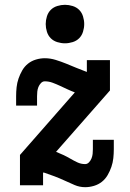

<svg xmlns="http://www.w3.org/2000/svg" viewBox="-20 -770 540 798"><path d="M334 8Q311 8 290 -1Q269 -10 248.5 -19.5Q228 -29 207 -37Q186 -45 165 -52L159 -53V0H63V-126L291 -386Q275 -392 260 -399Q245 -406 230 -413Q215 -420 199 -426Q183 -432 166 -432Q157 -432 150 -424.5Q143 -417 139.5 -408Q136 -399 135 -389.5Q134 -380 134 -370V-331H47V-370Q47 -389 49 -407.5Q51 -426 57 -443.5Q63 -461 72.5 -477.5Q82 -494 96.5 -505.5Q111 -517 129.5 -522.5Q148 -528 166 -528Q189 -528 211.5 -521Q234 -514 255 -505.5Q276 -497 297.5 -488Q319 -479 341 -471V-520H437V-394L213 -139Q228 -133 243 -126Q258 -119 272.5 -110.5Q287 -102 302 -95Q317 -88 334 -88Q343 -88 350 -95.5Q357 -103 360.5 -112Q364 -121 365 -130.5Q366 -140 366 -150V-189H453V-150Q453 -131 451 -112.5Q449 -94 443 -76.5Q437 -59 427.5 -42.5Q418 -26 403.5 -14.5Q389 -3 370.5 2.5Q352 8 334 8ZM250 -590Q234 -590 218 -595Q202 -600 191 -611Q180 -622 175 -638Q170 -654 170 -670Q170 -686 175 -702Q180 -718 191 -729Q202 -740 218 -745Q234 -750 250 -750Q266 -750 282 -745Q298 -740 309 -729Q320 -718 325 -702Q330 -686 330 -670Q330 -654 325 -638Q320 -622 309 -611Q298 -600 282 -595Q266 -590 250 -590Z"/></svg>

Font: Iosevka Gothic
Style: Bold
Weight: 700
Monospace: yes
Designer: Belleve Invis
Foundry: Belleve Invis
Version: Version 15.5.1; ttfautohint (v1.8.4)